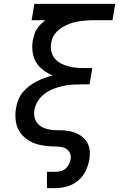

<svg xmlns="http://www.w3.org/2000/svg" viewBox="-20 -755 640 990"><path d="M222 215V131H266Q279 131 293 127.5Q307 124 318 114.5Q329 105 335.5 92Q342 79 344 66Q347 51 342 37.5Q337 24 326 15.5Q315 7 301 4Q287 1 272.5 0.5Q258 0 243 -0.5Q228 -1 213.5 -3Q199 -5 185 -8Q171 -11 158 -16Q145 -21 133 -28Q121 -35 110.5 -43.5Q100 -52 91 -62.5Q82 -73 75.5 -85.5Q69 -98 65.5 -111.5Q62 -125 60.5 -139Q59 -153 59.5 -168Q60 -183 63 -198Q66 -219 74 -239.5Q82 -260 96.5 -278Q111 -296 129.5 -310Q148 -324 168 -334.5Q188 -345 209 -353Q230 -361 251 -366Q225 -377 202.5 -394Q180 -411 166 -434.5Q152 -458 148 -487.5Q144 -517 149 -546Q152 -561 156.5 -576Q161 -591 169.5 -604.5Q178 -618 189.5 -629.5Q201 -641 214 -651H143L157 -735H574L560 -651H466Q450 -651 433.5 -650Q417 -649 400 -647Q383 -645 366.5 -641Q350 -637 334 -630.5Q318 -624 302.5 -615Q287 -606 274.5 -593.5Q262 -581 254 -565.5Q246 -550 244 -533Q240 -512 244.5 -491Q249 -470 261.5 -454.5Q274 -439 292 -429Q310 -419 330 -413.5Q350 -408 371.5 -406Q393 -404 415 -404H456L442 -320H401Q377 -320 352.5 -318.5Q328 -317 303.5 -311.5Q279 -306 255 -296.5Q231 -287 210 -271.5Q189 -256 175 -233.5Q161 -211 157 -186Q154 -167 158.5 -148.5Q163 -130 175 -117Q187 -104 204 -96.5Q221 -89 240 -86Q259 -83 278.5 -83.5Q298 -84 317 -82Q336 -80 354 -75Q372 -70 387.5 -61Q403 -52 415.5 -39Q428 -26 435 -9Q442 8 443 27Q444 46 441 66Q436 96 422 125.5Q408 155 383 176Q358 197 327 206Q296 215 266 215Z"/></svg>

Font: Iosevka Etoile Medium Oblique
Style: Regular
Weight: 500
Italic angle: -9°
Designer: Belleve Invis
Foundry: Belleve Invis
Version: Version 15.5.2; ttfautohint (v1.8.4)